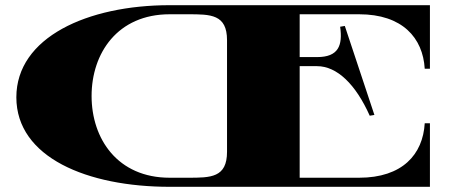

<svg xmlns="http://www.w3.org/2000/svg" viewBox="-20 -720 1755 740"><path d="M1364 -665C1531 -665 1610 -574 1617 -455H1637V-700H634C317 -700 43 -576 43 -345C43 -113 317 0 634 0H1637V-245H1617C1610 -125 1531 -35 1364 -35H1135V-465H1202C1279 -465 1351 -395 1405 -274L1423 -277L1309 -620L1291 -617C1301 -545 1285 -500 1202 -500H1135V-665ZM855 -565V-135C855 -35 792 -35 705 -35H634C433 -35 333 -185 333 -350C333 -515 433 -665 634 -665H705C792 -665 855 -665 855 -565Z"/></svg>

Font: Sprat Extended Black
Style: Regular
Weight: 900
Width: 9
Designer: Ethan Nakache
Foundry: Collletttivo
Version: Version 2.000;Glyphs 3.2 (3217)